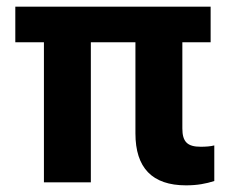

<svg xmlns="http://www.w3.org/2000/svg" viewBox="-20 -548 684 577"><path d="M539 9C573 9 599 4 624 -4V-111C613 -108 598 -107 583 -107C543 -107 528 -122 528 -162V-421H613V-528H26V-421H112V0H253V-421H387V-147C387 -44 437 9 539 9Z"/></svg>

Font: Asimov
Style: Regular
Weight: 500
Designer: Google
Version: Version 2.000980; 2014